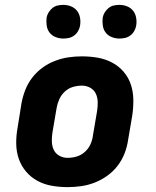

<svg xmlns="http://www.w3.org/2000/svg" viewBox="-20 -759 640 787"><path d="M257 8Q224 8 192.5 2.5Q161 -3 134 -17.5Q107 -32 87 -55.5Q67 -79 57 -108Q47 -137 46.5 -169.5Q46 -202 52 -235L68 -335Q73 -363 83.5 -390Q94 -417 112 -440.5Q130 -464 154 -481.5Q178 -499 205.5 -509.5Q233 -520 260.5 -524Q288 -528 316 -528Q349 -528 380.5 -522.5Q412 -517 439.5 -502.5Q467 -488 487 -464.5Q507 -441 516.5 -412Q526 -383 526.5 -350.5Q527 -318 522 -285L505 -185Q501 -157 490.5 -130Q480 -103 462 -79.5Q444 -56 419.5 -38.5Q395 -21 368 -10.5Q341 0 313 4Q285 8 257 8ZM257 -112Q276 -112 294.5 -117.5Q313 -123 328 -136.5Q343 -150 351 -168Q359 -186 361 -204L378 -304Q381 -323 380.5 -341.5Q380 -360 372.5 -375.5Q365 -391 349.5 -399.5Q334 -408 316 -408Q297 -408 278.5 -402.5Q260 -397 245.5 -383.5Q231 -370 223 -352Q215 -334 212 -316L195 -216Q192 -197 192.5 -178.5Q193 -160 200.5 -144.5Q208 -129 223.5 -120.5Q239 -112 257 -112ZM469 -601Q453 -601 438 -607Q423 -613 413.5 -625Q404 -637 401.5 -653.5Q399 -670 401 -687Q403 -698 409.5 -708.5Q416 -719 425.5 -726.5Q435 -734 446.5 -736.5Q458 -739 470 -739Q486 -739 501 -733Q516 -727 525.5 -715Q535 -703 538 -686.5Q541 -670 538 -653Q536 -642 530 -631.5Q524 -621 514 -613.5Q504 -606 492.5 -603.5Q481 -601 469 -601ZM239 -601Q223 -601 208 -607Q193 -613 183.5 -625Q174 -637 171.5 -653.5Q169 -670 171 -687Q173 -698 179.5 -708.5Q186 -719 195.5 -726.5Q205 -734 216.5 -736.5Q228 -739 240 -739Q256 -739 271 -733Q286 -727 295.5 -715Q305 -703 308 -686.5Q311 -670 308 -653Q306 -642 300 -631.5Q294 -621 284 -613.5Q274 -606 262.5 -603.5Q251 -601 239 -601Z"/></svg>

Font: Iosevka Aile Heavy
Style: Italic
Weight: 900
Italic angle: -9°
Designer: Belleve Invis
Foundry: Belleve Invis
Version: Version 31.1.0; ttfautohint (v1.8.4)